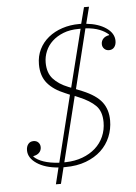

<svg xmlns="http://www.w3.org/2000/svg" viewBox="-58 -824 675 951"><g transform="rotate(-5 279.5 -349.0)"><path d="M201 0Q135 -5 94 -32.5Q53 -60 53 -98Q53 -117 62.5 -129Q72 -141 89 -141Q104 -141 113 -131.5Q122 -122 122 -108Q122 -92 111.5 -81Q101 -70 82 -67V-64Q99 -47 130 -36.5Q161 -26 207 -23L289 -354L266 -364Q209 -387 179 -423Q149 -459 149 -517Q149 -558 165.5 -591.5Q182 -625 211.5 -649Q241 -673 280.5 -686Q320 -699 365 -699H375L396 -780H421L400 -697Q460 -691 498.5 -664.5Q537 -638 537 -600Q537 -581 527.5 -569Q518 -557 501 -557Q487 -557 477.5 -566.5Q468 -576 468 -590Q468 -606 478.5 -617Q489 -628 508 -631V-634Q491 -650 463.5 -661Q436 -672 394 -675L321 -379L353 -366Q420 -338 448 -301Q476 -264 476 -210Q476 -167 460 -128.5Q444 -90 413.5 -61.5Q383 -33 338 -16Q293 1 235 1H226L206 82H181ZM232 -23H239Q285 -24 322.5 -38Q360 -52 387 -76Q414 -100 428.5 -133Q443 -166 443 -204Q443 -258 414.5 -286.5Q386 -315 333 -337L312 -346ZM298 -388 370 -675H361Q317 -675 284 -662Q251 -649 228.5 -628Q206 -607 194.5 -579.5Q183 -552 183 -523Q183 -472 210 -442Q237 -412 285 -393Z"/></g></svg>

Font: IBM Plex Serif ExtLt
Style: Italic
Weight: 200
Italic angle: -14°
Designer: Mike Abbink, Paul van der Laan, Pieter van Rosmalen
Foundry: Bold Monday
Version: Version 3.001